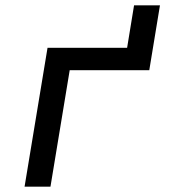

<svg xmlns="http://www.w3.org/2000/svg" viewBox="-20 -699 640 719"><path d="M72 0 158 -520H456L482 -679H579L539 -436H241L169 0Z"/></svg>

Font: Iosevka Custom Medium
Style: Italic
Weight: 500
Italic angle: -9°
Designer: Belleve Invis
Foundry: Belleve Invis
Version: Version 27.0.1